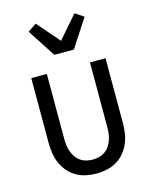

<svg xmlns="http://www.w3.org/2000/svg" viewBox="-117 -845 733 929"><g transform="rotate(-15 250.0 -380.5)"><path d="M250 8Q224 8 198 2.5Q172 -3 149.5 -16Q127 -29 110 -49Q93 -69 82.5 -93Q72 -117 68 -143Q64 -169 64 -195V-520H142V-195Q142 -179 144 -162.5Q146 -146 151.5 -131Q157 -116 166 -102.5Q175 -89 188.5 -79.5Q202 -70 218 -66Q234 -62 250 -62Q266 -62 282 -66Q298 -70 311.5 -79.5Q325 -89 334 -102.5Q343 -116 348.5 -131Q354 -146 356 -162.5Q358 -179 358 -195V-520H436V-195Q436 -169 432 -143Q428 -117 417.5 -93Q407 -69 390 -49Q373 -29 350.5 -16Q328 -3 302 2.5Q276 8 250 8ZM201 -600 110 -740 153 -769 250 -657 347 -769 390 -740 299 -600Z"/></g></svg>

Font: Iosevka Term SS14
Style: Regular
Weight: 400
Monospace: yes
Designer: Belleve Invis
Foundry: Belleve Invis
Version: Version 24.1.1; ttfautohint (v1.8.4)